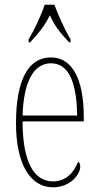

<svg xmlns="http://www.w3.org/2000/svg" viewBox="-20 -786 419 816"><path d="M102 -619V-606H108C144 -645 168 -673 192 -721C214 -673 237 -645 274 -606H280V-619C256 -657 228 -721 211 -766H170C155 -721 125 -657 102 -619ZM205 10C280 10 321 -46 321 -77C321 -90 317 -96 312 -99C296 -57 263 -15 205 -15C125 -15 76 -97 76 -270H336V-291C336 -445 289 -542 197 -542C102 -542 48 -450 48 -262C48 -88 109 10 205 10ZM308 -295H76C80 -431 119 -517 197 -517C276 -517 306 -427 308 -295Z"/></svg>

Font: Noto Serif Devanagari ExtraCondensed Thin
Style: Regular
Weight: 100
Width: 2
Designer: Universal Thirst, Indian Type Foundry and the Monotype Design Team
Foundry: Monotype Imaging Inc.
Version: Version 2.004